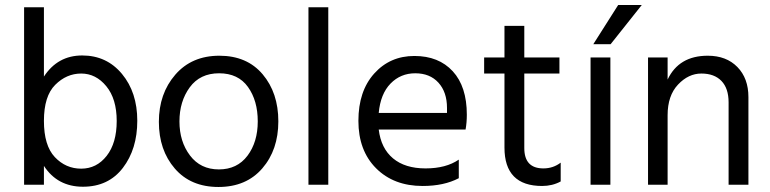

<svg xmlns="http://www.w3.org/2000/svg" viewBox="-20 -736 3069 765"><path d="M303.5 -443Q245 -443 200 -398Q155 -353 155 -254.5Q155 -156 198.5 -110Q242 -64 303.5 -64Q365 -64 405 -115Q445 -166 445 -254Q445 -342 403.5 -392.5Q362 -443 303.5 -443ZM155 0H76V-707H155V-431Q210 -515 307.5 -515Q405 -515 466 -441.5Q527 -368 527 -255Q527 -142 469.5 -67Q412 8 310.5 8Q209 8 155 -75Z M853 -444Q777 -444 736 -388Q695 -332 695 -252Q695 -172 737 -116.5Q779 -61 852 -61Q925 -61 966 -115.5Q1007 -170 1007 -252.5Q1007 -335 968 -389.5Q929 -444 853 -444ZM854 -514Q964 -514 1026.5 -440Q1089 -366 1089 -252.5Q1089 -139 1025 -65Q961 9 850.5 9Q740 9 676.5 -64.5Q613 -138 613 -250.5Q613 -363 678.5 -438.5Q744 -514 854 -514Z M1288 0H1209V-707H1288Z M1489 -286H1761V-306Q1761 -369 1727 -406.5Q1693 -444 1634.5 -444Q1576 -444 1536 -403Q1496 -362 1489 -286ZM1664 5Q1549 5 1478.5 -65.5Q1408 -136 1408 -254.5Q1408 -373 1471 -443Q1534 -513 1631 -513Q1728 -513 1784 -452Q1840 -391 1840 -279Q1840 -247 1835 -220H1489Q1498 -145 1546 -105Q1594 -65 1675.5 -65Q1757 -65 1808 -100V-26Q1749 5 1664 5Z M2140 5Q1990 5 1990 -148V-443H1909V-507H1990V-633H2069V-507H2209V-443H2069V-146Q2069 -65 2145 -65Q2184 -65 2214 -88V-13Q2181 5 2140 5Z M2413 -560H2344L2443 -716H2537ZM2412 0H2333V-507H2412Z M2962 0H2883V-328Q2883 -384 2854.5 -413.5Q2826 -443 2774.5 -443Q2723 -443 2681.5 -399Q2640 -355 2640 -277V0H2562V-507H2640V-419Q2685 -514 2800 -514Q2874 -514 2918 -469Q2962 -424 2962 -349Z"/></svg>

Font: Hind Mysuru
Style: Regular
Weight: 400
Designer: Manushi Parikh, Hitesh Malaviya
Foundry: Indian Type Foundry
Version: Version 0.703;PS 1.0;hotconv 1.0.86;makeotf.lib2.5.63406